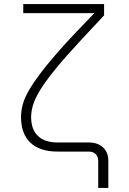

<svg xmlns="http://www.w3.org/2000/svg" viewBox="-20 -750 640 950"><path d="M466 180V46Q466 25 453.5 12.5Q441 0 419 0H265Q177 0 130.5 -44Q84 -88 84 -171Q84 -201 93 -234.5Q102 -268 129 -313Q156 -358 208.5 -423.5Q261 -489 349 -583L447 -685H95V-730H495V-674L383 -554Q302 -467 252.5 -406Q203 -345 177.5 -302.5Q152 -260 143 -229Q134 -198 134 -171Q134 -110 167.5 -77.5Q201 -45 265 -45H419Q464 -45 490 -20.5Q516 4 516 46V180Z"/></svg>

Font: NKDuy Mono Thin
Style: Regular
Weight: 100
Monospace: yes
Designer: NKDuy
Foundry: NKDuy
Version: Version 2.251; ttfautohint (v1.8.4.7-5d5b)